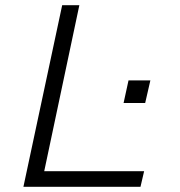

<svg xmlns="http://www.w3.org/2000/svg" viewBox="-20 -718 690 738"><path d="M219 -698H285L150 -60H534L520 0H70ZM474 -409H558L538 -322H455Z"/></svg>

Font: Azeret Mono Light
Style: Italic
Weight: 300
Italic angle: -12°
Designer: Martin Vácha
Foundry: Displaay
Version: Version 1.000; Glyphs 3.0.3, build 3074